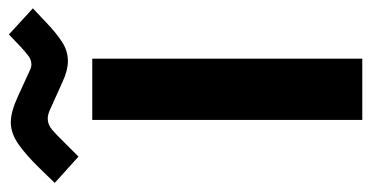

<svg xmlns="http://www.w3.org/2000/svg" viewBox="-306 -628 853 442"><g transform="rotate(-90 121.0 -407.5)"><path d="M182.1 -764.6Q188 -762.2 192.4 -762.2Q204.1 -762.2 213.1 -769.3Q222.2 -776.4 232.9 -786.1L262.2 -814L322.3 -758.8L289.1 -727.5Q265.1 -704.6 244.6 -691.4Q224.1 -678.2 200.7 -678.2Q179.7 -678.2 153.3 -690.4L90.3 -718.8Q78.1 -724.6 68.4 -724.6Q54.7 -724.6 42.7 -714.4Q30.8 -704.1 13.7 -686.5L-19 -653.8L-79.6 -708.5L-45.9 -743.2Q-15.6 -774.4 9.5 -792Q34.7 -809.6 59.6 -809.6Q72.8 -809.6 87.4 -805.4Q102.1 -801.3 119.1 -793.5ZM206.5 -622.1V-0.5H65.4V-622.1Z"/></g></svg>

Font: Vazirmatn FD NL Black
Style: Regular
Weight: 900
Designer: Saber Rastikerdar
Foundry: Saber Rastikerdar
Version: Version 33.003